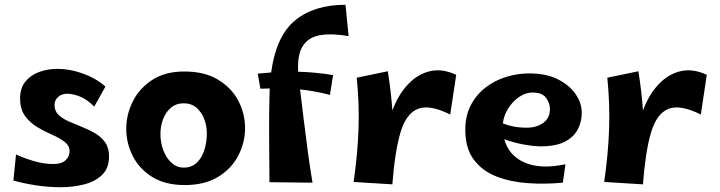

<svg xmlns="http://www.w3.org/2000/svg" viewBox="-20 -762 3013 803"><path d="M233 21Q182 21 130 13Q78 5 36 -7L47 -116Q79 -101 121 -88.5Q163 -76 203 -76Q238 -76 254.5 -92Q271 -108 271 -129Q271 -153 250 -169Q229 -185 198 -198.5Q167 -212 136.5 -230Q106 -248 85 -276.5Q64 -305 64 -351Q64 -393 85.5 -420Q107 -447 142.5 -460.5Q178 -474 221 -474Q272 -474 326.5 -454.5Q381 -435 421 -400L374 -316Q345 -346 315 -358Q285 -370 261 -370Q238 -370 223 -356.5Q208 -343 208 -323Q208 -298 224.5 -282Q241 -266 267 -254.5Q293 -243 322 -231.5Q351 -220 377 -205Q403 -190 419.5 -167Q436 -144 436 -108Q436 -59 407.5 -31Q379 -3 333 9Q287 21 233 21Z M753 12Q671 12 616.5 -22Q562 -56 535 -110Q508 -164 508 -223Q508 -283 535.5 -338Q563 -393 617 -428Q671 -463 751 -463Q836 -463 892.5 -428.5Q949 -394 977 -340Q1005 -286 1005 -226Q1005 -167 977 -112Q949 -57 892.5 -22.5Q836 12 753 12ZM748 -61Q782 -61 803.5 -82Q825 -103 835 -135.5Q845 -168 845 -204Q845 -236 834 -264.5Q823 -293 801.5 -311.5Q780 -330 748 -330Q717 -330 695 -311.5Q673 -293 662 -263.5Q651 -234 651 -202Q651 -165 663.5 -132.5Q676 -100 698 -80.5Q720 -61 748 -61Z M1287 2 1107 0Q1106 -100 1105.5 -193Q1105 -286 1107 -357Q1107 -375 1108 -392Q1089 -392 1069 -391L1058 -454Q1087 -457 1114 -459Q1135 -612 1214.5 -677Q1294 -742 1425 -742L1438 -611Q1368 -623 1319.5 -615Q1271 -607 1247 -570.5Q1223 -534 1227 -462Q1301 -460 1373 -448L1360 -365Q1295 -382 1235 -388Q1241 -338 1249 -272Q1257 -206 1266.5 -134.5Q1276 -63 1287 2Z M1621 9 1459 -1Q1476 -121 1479.5 -224Q1483 -327 1472 -437L1602 -464Q1616 -376 1621 -300Q1646 -367 1687 -410Q1728 -453 1779.5 -464.5Q1831 -476 1888 -449L1863 -283Q1775 -327 1726 -306Q1677 -285 1654 -205Q1631 -125 1621 9Z M2334 2Q2260 9 2187.5 4Q2115 -1 2056 -24Q1997 -47 1961.5 -94.5Q1926 -142 1926 -219Q1926 -279 1949.5 -323Q1973 -367 2011.5 -396.5Q2050 -426 2097.5 -440.5Q2145 -455 2193 -455Q2266 -455 2315 -429.5Q2364 -404 2389 -366Q2414 -328 2413 -288Q2413 -255 2397.5 -223Q2382 -191 2344.5 -170.5Q2307 -150 2242 -150Q2210 -150 2168 -158Q2126 -166 2089 -180Q2107 -112 2173.5 -82.5Q2240 -53 2345 -75ZM2207 -375Q2178 -375 2151 -356.5Q2124 -338 2105.5 -308.5Q2087 -279 2083 -246Q2102 -238 2127 -233Q2152 -228 2183 -228Q2224 -228 2252 -248Q2280 -268 2280 -307Q2280 -330 2264 -352.5Q2248 -375 2207 -375Z M2669 9 2507 -1Q2524 -121 2527.5 -224Q2531 -327 2520 -437L2650 -464Q2664 -376 2669 -300Q2694 -367 2735 -410Q2776 -453 2827.5 -464.5Q2879 -476 2936 -449L2911 -283Q2823 -327 2774 -306Q2725 -285 2702 -205Q2679 -125 2669 9Z"/></svg>

Font: Marhey SemiBold
Style: Regular
Weight: 600
Designer: Nur Syamsi & Bustanul Arifin
Foundry: Namelatype
Version: Version 1.000; ttfautohint (v1.8.4.7-5d5b)